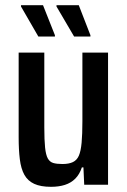

<svg xmlns="http://www.w3.org/2000/svg" viewBox="-20 -713 492 741"><path d="M177 8Q137 8 112 -3.5Q87 -15 74 -38.5Q61 -62 56.5 -98.5Q52 -135 52 -183V-510H151V-221Q151 -172 154 -143.5Q157 -115 164.5 -101.5Q172 -88 185.5 -84Q199 -80 221 -80Q246 -80 261.5 -87.5Q277 -95 284.5 -112.5Q292 -130 295 -162.5Q298 -195 298 -245V-510H397V0H305L302 -67H296Q287 -40 270.5 -23.5Q254 -7 230.5 0.5Q207 8 177 8ZM329 -572H266L198 -688V-693H284L329 -577ZM192 -572H128L61 -688V-693H146L192 -577Z"/></svg>

Font: Saira Condensed SemiBold
Style: Regular
Weight: 600
Width: 3
Designer: Hector Gatti with collaboration of the Omnibus-Type team
Foundry: Omnibus-Type
Version: Version 1.100